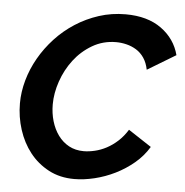

<svg xmlns="http://www.w3.org/2000/svg" viewBox="-52 -764 788 820"><g transform="rotate(5 342.5 -354.0)"><path d="M296 6Q234 6 186 -19.5Q138 -45 105 -87Q72 -129 54.5 -183.5Q37 -238 37 -296Q37 -345 51 -395Q65 -445 91.5 -491.5Q118 -538 155.5 -578.5Q193 -619 239.5 -649Q286 -679 340 -696.5Q394 -714 454 -714Q548 -714 607.5 -671Q667 -628 685 -559L564 -486Q558 -516 544 -536.5Q530 -557 510.5 -569Q491 -581 468.5 -586.5Q446 -592 424 -592Q368 -592 322 -565Q276 -538 244 -496Q212 -454 194.5 -403Q177 -352 177 -304Q177 -266 187 -232Q197 -198 216 -172Q235 -146 262.5 -131Q290 -116 326 -116Q348 -116 373.5 -122Q399 -128 423.5 -141Q448 -154 470.5 -174.5Q493 -195 511 -224L610 -159Q586 -119 549.5 -88.5Q513 -58 470.5 -37Q428 -16 382.5 -5Q337 6 296 6Z"/></g></svg>

Font: PTCRaleway
Style: Bold Italic
Weight: 700
Italic angle: -12°
Designer: Matt McInerney, Pablo Impallari, Rodrigo Fuenzalida
Foundry: Matt McInerney, Pablo Impallari, Rodrigo Fuenzalida
Version: Version 3.000g; ttfautohint (v1.5) -l 8 -r 28 -G 28 -x 14 -D